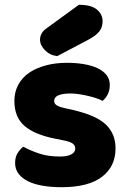

<svg xmlns="http://www.w3.org/2000/svg" viewBox="-20 -764 532 801"><path d="M462 -145Q462 -69 405 -26Q348 17 237 17Q195 17 159 11Q123 5 97.5 -7.5Q72 -20 57.5 -39Q43 -58 43 -84Q43 -108 53 -124.5Q63 -141 77 -152Q106 -136 143.5 -123.5Q181 -111 230 -111Q261 -111 277.5 -120Q294 -129 294 -144Q294 -158 282 -166Q270 -174 242 -179L212 -185Q125 -202 82.5 -238.5Q40 -275 40 -343Q40 -380 56 -410Q72 -440 101 -460Q130 -480 170.5 -491Q211 -502 260 -502Q297 -502 329.5 -496.5Q362 -491 386 -480Q410 -469 424 -451.5Q438 -434 438 -410Q438 -387 429.5 -370.5Q421 -354 408 -343Q400 -348 384 -353.5Q368 -359 349 -363.5Q330 -368 310.5 -371Q291 -374 275 -374Q242 -374 224 -366.5Q206 -359 206 -343Q206 -332 216 -325Q226 -318 254 -312L285 -305Q381 -283 421.5 -244.5Q462 -206 462 -145ZM309 -744Q361 -744 384.5 -724Q408 -704 408 -676Q408 -650 394 -632.5Q380 -615 348 -598L219 -530Q189 -533 168 -554Q147 -575 147 -599Q147 -611 153 -623Q159 -635 173 -645Z"/></svg>

Font: Baloo Bhaijaan
Style: Regular
Weight: 400
Designer: Devika Bhansali and Ek Type
Foundry: Ek Type
Version: Version 1.443;PS 1.000;hotconv 16.6.51;makeotf.lib2.5.65220;